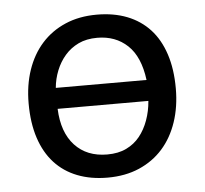

<svg xmlns="http://www.w3.org/2000/svg" viewBox="-43 -544 636 597"><g transform="rotate(-5 275.0 -245.0)"><path d="M504.9 -249Q504.9 -191.9 488.8 -144.3Q472.7 -96.7 442.4 -62.7Q412.1 -28.8 368.7 -10Q325.2 8.8 270 8.8Q217.3 8.8 175.5 -7.6Q133.8 -23.9 104.7 -55.7Q75.7 -87.4 60.3 -134.3Q44.9 -181.2 44.9 -242.2Q44.9 -299.3 61 -346.4Q77.1 -393.6 107.4 -427.5Q137.7 -461.4 181.2 -480.2Q224.6 -499 279.8 -499Q332.5 -499 374.3 -482.7Q416 -466.3 445.1 -434.8Q474.1 -403.3 489.5 -356.4Q504.9 -309.6 504.9 -249ZM274.9 -63Q309.6 -63 334.7 -75.2Q359.9 -87.4 376.7 -108.4Q393.6 -129.4 403.8 -157.7Q414.1 -186 416.5 -217.8H133.3Q136.2 -144 173.8 -103.5Q211.4 -63 274.9 -63ZM274.9 -427.2Q241.2 -427.2 216.3 -415.3Q191.4 -403.3 174.1 -383.3Q156.7 -363.3 146.2 -337.2Q135.7 -311 133.3 -283.2H416.5Q407.2 -356.4 369.6 -391.8Q332 -427.2 274.9 -427.2Z"/></g></svg>

Font: Code New Roman
Style: Regular
Weight: 400
Monospace: yes
Designer: Sam Radian
Foundry: Code New Roman
Version: Version 2.00 November 29, 2014